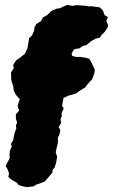

<svg xmlns="http://www.w3.org/2000/svg" viewBox="-20 -742 463 786"><path d="M88 24 70 20 56 15 49 6 26 -7 14 -18 17 -32 12 -47 3 -63 20 -95 19 -106 20 -123 28 -142 25 -153 34 -168 37 -184 40 -199 47 -216 45 -228 50 -240 45 -257V-274L58 -289L52 -309L61 -336L45 -354L36 -372L34 -390L28 -408L26 -417L25 -445L36 -462L34 -476L46 -495L57 -502L82 -522L92 -544L96 -565L99 -586L111 -597L120 -617L121 -630L128 -643L148 -656L156 -671L173 -680L190 -697L213 -707L225 -708L241 -716L256 -722L276 -718L295 -721L334 -718L342 -716H359L388 -712L401 -700L408 -680L422 -672L415 -656L423 -638L419 -627L409 -612L395 -598L389 -588L372 -584L354 -574L344 -566L333 -557L319 -554L305 -544L291 -542L282 -539L273 -522L276 -513L291 -509H309L334 -505L346 -501L356 -483L368 -457L366 -441L357 -417L347 -407L332 -389L330 -385L312 -374L290 -359L259 -350L240 -341L234 -308L241 -299L232 -279L233 -267L228 -255L230 -238L220 -222L227 -209L223 -191L217 -178V-157L212 -137L208 -118L214 -101L210 -77L204 -57L195 -46V-36L178 -16L163 1L151 6L128 14L117 21Z"/></svg>

Font: Winky Rough ExtraBold
Style: Italic
Weight: 800
Italic angle: -8.97852°
Designer: Simon Atzbach
Foundry: typofactur
Version: Version 1.206; ttfautohint (v1.8.4.7-5d5b)